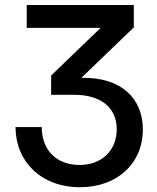

<svg xmlns="http://www.w3.org/2000/svg" viewBox="-20 -536 639 779"><path d="M304.7 223.6C455.6 223.6 559.6 127 559.6 -10.3C559.6 -135.3 474.1 -223.6 310.1 -220.2L522.9 -424.8V-515.6H88.4V-422.9H387.7V-422.4L187.5 -229.5V-151.4H281.2C388.2 -151.4 453.6 -100.1 453.6 -11.7C453.6 74.2 393.1 133.3 303.2 133.3C209 133.3 149.4 73.2 149.4 -20.5H43C43 118.7 146.5 223.6 304.7 223.6Z"/></svg>

Font: Inteeer Medium
Style: Regular
Weight: 500
Designer: Rasmus Andersson
Foundry: rsms
Version: Version 4.001;Glyphs 3.4 (3402)